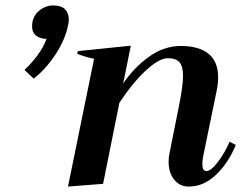

<svg xmlns="http://www.w3.org/2000/svg" viewBox="-20 -676 890 706"><path d="M233 -604Q233 -593 230 -582Q220 -531 184.5 -476.5Q149 -422 104 -387L70 -419Q96 -443 118.5 -473.5Q141 -504 151 -533Q126 -534 112 -545.5Q98 -557 98 -579Q98 -614 122 -635Q146 -656 176 -656Q205 -656 219 -642Q233 -628 233 -604ZM847 -143Q820 -77 774.5 -33.5Q729 10 674 10Q641 10 620.5 -15.5Q600 -41 600 -82Q600 -100 604 -116L636 -276Q653 -358 653 -397Q653 -432 640 -447Q627 -462 598 -462Q565 -462 516.5 -417Q468 -372 419 -298L359 0L230 10L326 -460Q298 -465 264 -478L266 -488L461 -508L433 -369Q473 -428 528 -467.5Q583 -507 645 -507Q711 -507 746.5 -478.5Q782 -450 782 -392Q782 -367 777 -344L727 -101Q724 -86 724 -73Q724 -47 739 -47Q756 -47 782 -81.5Q808 -116 824 -155Z"/></svg>

Font: Trirong SemiBold
Style: Italic
Weight: 600
Italic angle: -12°
Designer: Katatrad Team
Foundry: CadsonDemak
Version: Version 1.001